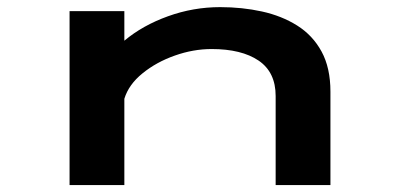

<svg xmlns="http://www.w3.org/2000/svg" viewBox="-20 -532 1140 552"><path d="M180 0V-500H337.5V-415Q390 -459 462.8 -485.2Q535.5 -511.5 613 -511.5Q676 -511.5 733 -499Q790 -486.5 834.5 -458.5Q879 -430.5 904.5 -383.8Q930 -337 930 -268.5V0H772.5V-256Q772.5 -324.5 723.5 -357.8Q674.5 -391 588.5 -391Q535.5 -391 482.5 -372.2Q429.5 -353.5 389.8 -321.2Q350 -289 337.5 -248V0Z"/></svg>

Font: Trispace Expanded SemiBold
Style: Regular
Weight: 600
Width: 7
Designer: Tyler Finck
Foundry: Etcetera Type Company
Version: Version 1.210; ttfautohint (v1.8.3)